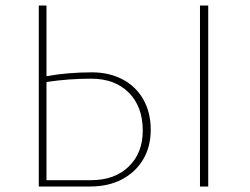

<svg xmlns="http://www.w3.org/2000/svg" viewBox="-20 -678 909 698"><path d="M528 -206Q528 -145 500.5 -98.5Q473 -52 423.5 -26Q374 0 308 0H121V-658H149V-401Q226 -415 315 -415Q376 -415 424.5 -390Q473 -365 500.5 -317.5Q528 -270 528 -206ZM737 -658V0H707V-658ZM499 -203Q499 -290 448.5 -341Q398 -392 311 -392Q230 -392 149 -380V-23H311Q397 -23 448 -72.5Q499 -122 499 -203Z"/></svg>

Font: Ysabeau SC Extralight
Style: Regular
Weight: 200
Designer: Christian Thalmann (Catharsis Fonts)
Version: Version 0.003